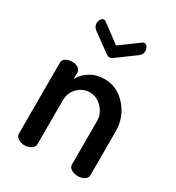

<svg xmlns="http://www.w3.org/2000/svg" viewBox="-176 -839 865 945"><g transform="rotate(30 256.5 -366.0)"><path d="M55 -35V-440Q55 -455 69.5 -464.5Q84 -474 107 -474Q127 -474 140.5 -464.5Q154 -455 154 -440V-404Q170 -436 205.5 -458Q241 -480 288 -480Q359 -480 410.5 -422Q462 -364 462 -283V-35Q462 -19 446.5 -9.5Q431 0 409 0Q389 0 373 -9.5Q357 -19 357 -35V-283Q357 -323 327 -355Q297 -387 256 -387Q218 -387 189 -358.5Q160 -330 160 -283V-35Q160 -22 144 -11Q128 0 107 0Q85 0 70 -11Q55 -22 55 -35ZM114 -699Q114 -712 121 -722Q128 -732 138 -732Q145 -732 151 -726L252 -651L354 -726Q360 -732 367 -732Q377 -732 384 -722Q391 -712 391 -699Q391 -678 373 -666L271 -591Q260 -584 252 -584Q244 -584 234 -591L131 -666Q114 -679 114 -699Z"/></g></svg>

Font: TerminalDosisSemiBold
Style: Bold
Weight: 600
Designer: EdgarTolentino, PabloImpallari, IginoMarini
Foundry: EdgarTolentino, PabloImpallari, IginoMarini
Version: Version 1.006